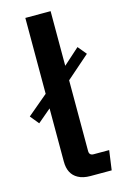

<svg xmlns="http://www.w3.org/2000/svg" viewBox="-129 -887 618 968"><g transform="rotate(-15 180.0 -402.5)"><path d="M106.9 -830.1H238.8V-544.9L322.8 -620.1L359.9 -575.2L238.8 -469.2V-100.1Q238.8 -77.1 261.7 -77.1H342.8L328.6 24.9H217.8Q179.2 24.9 153.8 10.7Q106.9 -14.6 106.9 -80.1V-357.9L37.1 -298.8L0 -344.2L106.9 -434.1Z"/></g></svg>

Font: FORM UDPGothic
Style: Bold
Weight: 700
Foundry: Pronama LLC
Version: Version 1.051